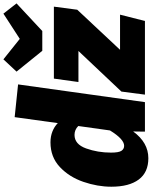

<svg xmlns="http://www.w3.org/2000/svg" viewBox="98 -968 890 1126"><g transform="rotate(-90 543.0 -405.0)"><path d="M611 -744 507 0H334L335 -69Q270 20 178 20Q95 20 53 -36.5Q11 -93 11 -197Q11 -278 39.5 -361Q68 -444 126.5 -499Q185 -554 271 -554Q306 -554 335 -542.5Q364 -531 384 -511L419 -764ZM211 -199Q211 -154 221.5 -138Q232 -122 251 -122Q290 -122 341 -205L367 -391Q345 -413 315 -413Q260 -413 235.5 -345Q211 -277 211 -199ZM1049 -397 814 -146H1020L983 0H551L569 -138L807 -390H625L645 -534H1067ZM1086 -753 924 -602H808L686 -753L758 -830L878 -734L1026 -830Z"/></g></svg>

Font: FiraGO Heavy
Style: Italic
Weight: 900
Italic angle: -8°
Designer: bBox Type GmbH
Foundry: bBox Type GmbH
Version: Version 1.001